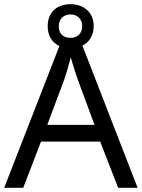

<svg xmlns="http://www.w3.org/2000/svg" viewBox="-20 -898 679 918"><path d="M545 0H638L374 -680C407 -696 428 -729 428 -774C428 -839 380 -878 317 -878C252 -878 208 -839 208 -773C208 -727 229 -694 264 -678L0 0H91L176 -221H459ZM317 -717C281 -717 261 -738 261 -773C261 -808 285 -829 317 -829C349 -829 373 -808 373 -773C373 -738 350 -717 317 -717ZM352 -517 432 -301H206L287 -517C295 -540 308 -583 318 -624C325 -599 346 -533 352 -517Z"/></svg>

Font: Noto Sans Bhaiksuki
Style: Regular
Weight: 400
Designer: Monotype Design Team
Foundry: Monotype Imaging Inc.
Version: Version 2.002